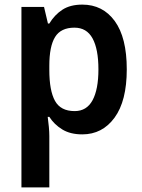

<svg xmlns="http://www.w3.org/2000/svg" viewBox="-20 -573 615 833"><path d="M337 -553Q426 -553 478 -481.5Q530 -410 530 -272Q530 -135 477 -62.5Q424 10 337 10Q285 10 250 -11.5Q215 -33 194 -66H187Q190 -44 192 -22Q194 0 194 17V240H73V-543H171L188 -471H194Q217 -509 251 -531Q285 -553 337 -553ZM303 -453Q244 -453 219 -412.5Q194 -372 194 -288V-269Q194 -180 218.5 -135.5Q243 -91 304 -91Q356 -91 381.5 -138Q407 -185 407 -272Q407 -360 381.5 -406.5Q356 -453 303 -453Z"/></svg>

Font: Noto Sans Devanagari SemiCondensed SemiBold
Style: Regular
Weight: 600
Width: 4
Designer: Jelle Bosma - Monotype Design Team
Foundry: Monotype Imaging Inc.
Version: Version 2.004; ttfautohint (v1.8.4.7-5d5b)